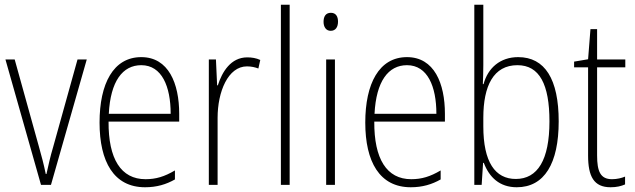

<svg xmlns="http://www.w3.org/2000/svg" viewBox="-20 -780 2677 810"><path d="M153 0H195L346 -529H307L204 -159C192 -119 184 -82 176 -46H173C165 -86 155 -123 144 -162L42 -529H3Z M576 -539C458 -539 400 -427 400 -263C400 -98 460 10 592 10C641 10 681 -2 718 -23V-61C674 -35 638 -24 594 -24C490 -24 437 -110 438 -267H736V-300C736 -428 691 -539 576 -539ZM576 -505C663 -505 700 -415 700 -300H439C446 -437 497 -505 576 -505Z M1023 -538C954 -538 917 -477 899 -420H896L891 -529H861V0H898V-283C898 -393 942 -500 1022 -500C1040 -500 1057 -496 1070 -491L1078 -527C1061 -535 1042 -538 1023 -538Z M1202 0V-760H1165V0Z M1376 -726C1353 -726 1345 -709 1345 -688C1345 -667 1355 -650 1375 -650C1396 -650 1406 -666 1406 -689C1406 -709 1398 -726 1376 -726ZM1393 -529H1356V0H1393Z M1697 -539C1579 -539 1521 -427 1521 -263C1521 -98 1581 10 1713 10C1762 10 1802 -2 1839 -23V-61C1795 -35 1759 -24 1715 -24C1611 -24 1558 -110 1559 -267H1857V-300C1857 -428 1812 -539 1697 -539ZM1697 -505C1784 -505 1821 -415 1821 -300H1560C1567 -437 1618 -505 1697 -505Z M2019 -506V-760H1981V0H2012L2018 -93H2021C2044 -32 2088 10 2160 10C2277 10 2337 -91 2337 -268C2337 -446 2279 -539 2166 -539C2090 -539 2038 -493 2020 -425H2017C2018 -448 2019 -480 2019 -506ZM2163 -505C2256 -505 2298 -424 2298 -268C2298 -105 2248 -25 2156 -25C2069 -25 2019 -96 2019 -247V-283C2019 -418 2062 -505 2163 -505Z M2562 -24C2513 -24 2499 -57 2499 -124V-496H2618V-529H2499V-657H2471L2461 -530L2402 -520V-496H2461V-124C2461 -36 2485 10 2556 10C2582 10 2601 5 2617 -2V-35C2603 -29 2583 -24 2562 -24Z"/></svg>

Font: Noto Sans Myanmar Condensed ExtraLight
Style: Regular
Weight: 200
Width: 3
Designer: Monotype Design Team
Foundry: Monotype Imaging Inc.
Version: Version 2.107